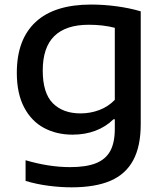

<svg xmlns="http://www.w3.org/2000/svg" viewBox="-20 -572 705 822"><path d="M89.5 202.5V114Q190 143.5 280 143.5Q348.5 143.5 390.2 127Q432 110.5 451.8 74.8Q471.5 39 471.5 -20.5V-61.5H466Q433.5 -29.5 389 -12.5Q344.5 4.5 290.5 4.5Q222.5 4.5 168.5 -24.2Q114.5 -53 83.2 -112.5Q52 -172 52 -260.5Q52 -403 132.5 -477.8Q213 -552.5 370 -552.5Q424.5 -552.5 479.8 -545Q535 -537.5 582.5 -523.5V-40.5Q582.5 54.5 550.2 114.2Q518 174 452.8 202Q387.5 230 286.5 230Q238 230 186.8 223.2Q135.5 216.5 89.5 202.5ZM471.5 -144.5V-453Q421 -466 360 -466Q262 -466 212.5 -417.5Q163 -369 163 -270Q163 -173.5 206.2 -130Q249.5 -86.5 325 -86.5Q366.5 -86.5 404.8 -100.8Q443 -115 471.5 -144.5Z"/></svg>

Font: Encode Sans Expanded Medium
Style: Regular
Weight: 500
Width: 7
Designer: Multiple Designers
Foundry: Impallari Type
Version: Version 2.000